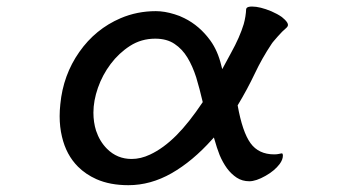

<svg xmlns="http://www.w3.org/2000/svg" viewBox="-20 -520 1040 572"><path d="M444.3 -486.8Q388.7 -486.8 339.4 -465.8Q264.2 -433.6 216.3 -365.2Q168 -296.4 159.7 -209.5Q157.7 -190.9 157.7 -173.8Q157.7 -141.6 164.6 -112.8Q177.2 -58.6 212.4 -23.4Q235.4 -0.5 267.1 13.7Q307.6 31.7 362.3 31.7Q428.7 31.7 491.2 -3.9Q553.7 -39.6 611.8 -104.5L617.2 -110.4Q622.6 -91.8 626.2 -80.6Q629.9 -69.3 634.3 -58.1Q643.6 -36.1 656.2 -18.6Q668.9 -1.5 685.3 9.3Q701.7 20 722.7 20Q742.7 20 771 3.9Q797.9 -11.2 813 -31.2Q822.8 -44.4 822.8 -56.6Q822.8 -62 820.3 -63Q819.8 -63 818.4 -63Q816.9 -63 811 -61.5Q805.2 -60.1 796.9 -60.1Q750.5 -60.1 726.3 -93.5Q702.1 -127 688 -206.1Q716.8 -253.9 738.8 -300.3Q760.7 -346.7 789.1 -389.2Q791.5 -393.1 796.9 -399.2Q802.2 -405.3 808.1 -412.1Q821.3 -427.2 832 -436Q837.9 -440.9 837.9 -445.8Q837.9 -452.1 828.6 -461.4Q824.7 -465.3 819.8 -469.2Q806.6 -478.5 788.6 -486.3Q754.4 -500.5 731 -500.5Q718.8 -500.5 715.3 -496.6L713.4 -493.7Q712.4 -470.7 706.1 -448.2Q694.3 -409.2 668.5 -362.8Q657.2 -342.8 642.1 -314L639.2 -325.2Q628.9 -368.2 606.9 -398.9Q574.7 -443.4 529.3 -465.8Q515.1 -473.1 500 -477.5Q470.2 -486.8 444.3 -486.8ZM372.1 -46.4Q329.1 -46.4 298.8 -76.7Q276.9 -98.6 266.1 -130.9Q258.3 -155.8 258.3 -184.6Q258.3 -219.7 271.7 -258.3Q285.2 -296.9 309.6 -329.3Q334 -361.8 367.4 -383.3Q400.9 -404.8 442.4 -404.8Q477.1 -404.8 500 -389.2Q522.9 -374 538.3 -348.6Q553.7 -323.2 564.5 -289.6Q574.7 -255.9 584 -215.8Q542.5 -153.8 505.4 -116.7Q466.8 -78.1 427.2 -59.6Q399.4 -46.4 372.1 -46.4Z"/></svg>

Font: Bakudai
Style: Light
Weight: 300
Version: Version 1.48